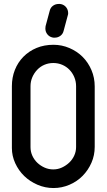

<svg xmlns="http://www.w3.org/2000/svg" viewBox="-20 -949 539 969"><path d="M40 -514Q40 -558 55 -596Q70 -634 98 -662.5Q126 -691 164.5 -707Q203 -723 250 -723Q292 -723 330.5 -706.5Q369 -690 397 -662Q425 -634 441.5 -595.5Q458 -557 458 -513V-208Q458 -165 441.5 -127.5Q425 -90 397 -61.5Q369 -33 330.5 -16.5Q292 0 250 0Q208 0 169.5 -16.5Q131 -33 102.5 -60.5Q74 -88 57 -125Q40 -162 40 -202ZM134 -206Q134 -183 143.5 -162.5Q153 -142 169 -127Q185 -112 205.5 -103Q226 -94 249 -94Q272 -94 292.5 -103.5Q313 -113 329 -128Q345 -143 354.5 -163.5Q364 -184 364 -207V-514Q364 -538 355 -559.5Q346 -581 330.5 -597Q315 -613 294 -622Q273 -631 249 -631Q225 -631 204 -622Q183 -613 167.5 -596.5Q152 -580 143 -559Q134 -538 134 -514ZM231 -895Q235 -911 247.5 -920Q260 -929 276 -929H282Q285 -929 289 -928Q305 -924 314.5 -911.5Q324 -899 324 -882Q324 -879 323.5 -876.5Q323 -874 322 -871L301 -793Q297 -777 284.5 -768Q272 -759 257 -759H250Q247 -759 244 -760Q228 -764 218.5 -776.5Q209 -789 209 -805Q209 -809 209.5 -811.5Q210 -814 210 -817Z"/></svg>

Font: VDS
Style: Regular
Weight: 400
Designer: artmaker
Foundry: artmaker
Version: Version 1.000 2009 initial release